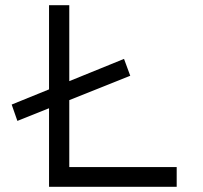

<svg xmlns="http://www.w3.org/2000/svg" viewBox="-20 -720 784 740"><path d="M47 -254 25 -317 458 -493 482 -428ZM169 0V-700H247V-76H661V0Z"/></svg>

Font: Lexend Giga Light
Style: Regular
Weight: 300
Version: Version 1.007